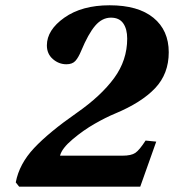

<svg xmlns="http://www.w3.org/2000/svg" viewBox="-20 -700 653 720"><path d="M39.1 -16.1Q52.2 -85.4 107.9 -144.8Q163.6 -204.1 268.1 -276.9Q358.9 -340.3 408 -407.2Q457 -474.1 457 -555.2Q457 -591.3 442.1 -612.5Q427.2 -633.8 396 -633.8Q362.8 -633.8 336.9 -603.5Q311 -573.2 284.2 -508.8Q273.9 -483.9 262.5 -471.4Q251 -459 229 -459Q200.7 -459 178.2 -478.5Q155.8 -498 155.8 -529.8Q155.8 -587.4 221.4 -633.8Q287.1 -680.2 391.1 -680.2Q498 -680.2 555.4 -633.3Q612.8 -586.4 612.8 -503.9Q612.8 -423.3 561.8 -369.4Q510.7 -315.4 411.1 -273.9Q377 -259.8 335 -235.8Q293 -211.9 252.4 -177.7Q211.9 -143.6 205.1 -116.2H439Q472.2 -116.2 487.5 -126.7Q502.9 -137.2 525.9 -172.9L565.9 -168.9L505.9 0H51.8Z"/></svg>

Font: Linguistics Pro
Style: Bold Italic
Weight: 700
Italic angle: -12°
Designer: Stefan Peev, Context Ltd
Foundry: Stefan Peev, Context Ltd
Version: Version 001.000